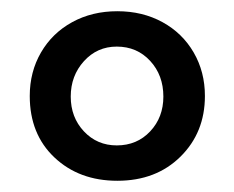

<svg xmlns="http://www.w3.org/2000/svg" viewBox="-20 -742 417 342"><path d="M189 -722Q234 -722 269.5 -702.5Q305 -683 325 -648.5Q345 -614 345 -571Q345 -506 301.5 -463Q258 -420 189 -420Q121 -420 77 -461.5Q33 -503 33 -571Q33 -614 53 -648.5Q73 -683 108.5 -702.5Q144 -722 189 -722ZM188 -483Q224 -483 247.5 -508Q271 -533 271 -570Q271 -608 247.5 -633.5Q224 -659 188 -659Q153 -659 129.5 -633Q106 -607 106 -570Q106 -533 129.5 -508Q153 -483 188 -483Z"/></svg>

Font: Josefin Sans
Style: Regular
Weight: 400
Designer: Santiago Orozco
Foundry: Typemade
Version: Version 2.000